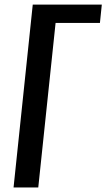

<svg xmlns="http://www.w3.org/2000/svg" viewBox="-20 -830 471 850"><path d="M40 0 125 -809.6H430.7L422.4 -728.5H226.1L149.4 0Z"/></svg>

Font: Oswald
Style: Regular
Weight: 400
Designer: Vernon Adams
Foundry: Vernon Adams
Version: 3.0; ttfautohint (v0.94.23-7a4d-dirty) -l 8 -r 50 -G 200 -x 